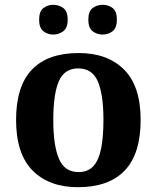

<svg xmlns="http://www.w3.org/2000/svg" viewBox="-20 -770 653 800"><path d="M304.6 10Q185 10 116 -59.3Q47 -128.7 47 -270.3Q47 -411 113.1 -480Q179.2 -549 308 -549Q428 -549 497 -480Q566 -411 566 -270.3Q566 -128.7 499.5 -59.3Q433 10 304.6 10ZM307.2 -53Q346 -53 368.7 -77.4Q391.3 -101.7 401.2 -150.5Q411 -199.2 411 -270Q411 -377 387.5 -431Q364 -485 306 -485Q248 -485 225 -431.2Q202 -377.5 202 -270Q202 -164 225.5 -108.5Q249 -53 307.2 -53ZM408 -626Q384 -626 366 -639.8Q348 -653.6 348 -687.7Q348 -723 366 -736.5Q384 -750 408 -750Q431 -750 449 -736.7Q467 -723.4 467 -688Q467 -653.7 449 -639.8Q431 -626 408 -626ZM202 -626Q179 -626 161 -639.8Q143 -653.6 143 -687.7Q143 -723 161 -736.5Q179 -750 202 -750Q225 -750 243.5 -736.7Q262 -723.4 262 -688Q262 -653.7 243.5 -639.8Q225 -626 202 -626Z"/></svg>

Font: Noto Serif Tamil
Style: Regular
Weight: 400
Designer: Indian Type Foundry, Tom Grace, and the Monotype Design Team
Foundry: Monotype Imaging Inc.
Version: Version 2.003